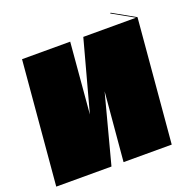

<svg xmlns="http://www.w3.org/2000/svg" viewBox="-141 -943 1048 1075"><g transform="rotate(-20 382.5 -405.5)"><path d="M765 -736 701 0H414L450 -409L342 0H13L77 -736H364L328 -315L442 -736H756L628 -808L632 -811Z"/></g></svg>

Font: FFF_HK Layer Front
Style: Regular
Weight: 400
Italic angle: -5°
Designer: bBox Type GmbH
Foundry: bBox Type GmbH
Version: Version 0.002